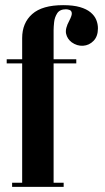

<svg xmlns="http://www.w3.org/2000/svg" viewBox="-20 -725 407 745"><path d="M66 -577Q66 -636 105 -670.5Q144 -705 225 -705Q264 -705 290 -697.5Q316 -690 331.5 -677Q347 -664 353.5 -648Q360 -632 360 -615Q360 -584 343 -566.5Q326 -549 302.5 -547.5Q279 -546 258 -561Q241 -574 236.5 -594Q232 -614 249 -645Q260 -666 258.5 -675Q257 -684 249.5 -686.5Q242 -689 236 -689Q212 -689 202 -673.5Q192 -658 190 -639Q188 -620 188 -608V0H66ZM27 0V-16H66V0ZM188 0V-16H227V0ZM188 -479V-495H276V-479ZM6 -479V-495H66V-479Z"/></svg>

Font: Emberly Black
Style: Regular
Weight: 900
Designer: Rajesh Rajput
Foundry: Rajesh Rajput
Version: Version 1.000